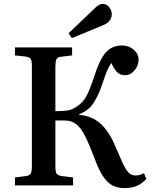

<svg xmlns="http://www.w3.org/2000/svg" viewBox="-20 -954 780 988"><path d="M619 14Q584 14 557.5 -0.5Q531 -15 508.5 -49.5Q486 -84 464 -146Q438 -214 417 -255.5Q396 -297 371.5 -315.5Q347 -334 312 -334H265V-96Q265 -71 271 -61Q277 -51 298 -48L356 -41V0H57V-41L113 -48Q134 -51 139 -62.5Q144 -74 144 -99V-615Q144 -640 138.5 -650Q133 -660 111 -663L57 -669V-710H351V-669L295 -662Q275 -660 270 -648Q265 -636 265 -611V-382Q298 -382 319.5 -384.5Q341 -387 357 -395Q384 -409 402 -428Q420 -447 434 -478Q448 -509 464 -558Q491 -645 523 -682.5Q555 -720 607 -720Q643 -720 668 -698.5Q693 -677 693 -647Q693 -616 672 -591.5Q651 -567 623 -567Q596 -567 580 -585.5Q564 -604 553 -630Q545 -618 538 -604.5Q531 -591 522.5 -568Q514 -545 500 -504Q485 -461 460.5 -423Q436 -385 387 -366V-363Q455 -357 498.5 -316.5Q542 -276 571 -207Q594 -153 609.5 -118.5Q625 -84 640 -67.5Q655 -51 677 -51Q700 -51 721 -63L733 -33Q708 -7 681.5 3.5Q655 14 619 14ZM350 -758 333 -783 466 -910Q490 -934 507 -934Q529 -934 542 -917Q555 -900 555 -881Q555 -842 510 -824Z"/></svg>

Font: Literata 36pt Medium
Style: Regular
Weight: 500
Designer: Latin by Veronika Burian and Jose Scaglione. Greek by Irene Vlachou. Cyrillic by Vera Evstafieva.
Foundry: TypeTogether
Version: Version 3.002